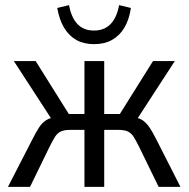

<svg xmlns="http://www.w3.org/2000/svg" viewBox="-20 -728 735 748"><path d="M11 0 103 -179Q120 -213 132.5 -232Q145 -251 161 -260.5Q177 -270 204 -274L188 -253L34 -490H119L248 -284H309V-490H386V-284H447L576 -490H661L507 -253L491 -274Q518 -270 533 -261Q548 -252 561 -233.5Q574 -215 592 -179L683 0H598L522 -156Q510 -180 501 -194.5Q492 -209 478.5 -215.5Q465 -222 442 -222H386V0H309V-222H253Q230 -222 216.5 -215.5Q203 -209 194 -194.5Q185 -180 173 -156L97 0ZM347 -556Q307 -556 278 -572Q249 -588 230 -619.5Q211 -651 203 -697L249 -708Q258 -659 282 -634Q306 -609 346 -609Q386 -609 410.5 -634Q435 -659 444 -708L490 -697Q483 -651 464.5 -620Q446 -589 416.5 -572.5Q387 -556 347 -556Z"/></svg>

Font: Nunito Sans 10pt Condensed
Style: Regular
Weight: 400
Width: 3
Designer: Vernon Adams
Foundry: Vernon Adams
Version: Version 3.101;gftools[0.9.27]